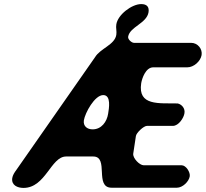

<svg xmlns="http://www.w3.org/2000/svg" viewBox="-20 -920 1009 941"><path d="M40 -47C35 -12 66 1 95 1C204 1 229 -153 304 -153H437C516 -153 441 0 527 0H847C875 0 906 -30 910 -56C913 -76 892 -110 870 -110H684C664 -110 630 -145 633 -167L646 -253C648 -269 684 -303 700 -303H827C856 -303 881 -343 884 -365C888 -388 872 -408 851 -413C759 -415 655 -400 672 -512C676 -536 694 -590 731 -590H898C930 -590 963 -620 968 -650C973 -680 949 -710 917 -710H637C625 -710 606 -727 608 -740C616 -789 699 -805 708 -860C712 -886 700 -900 672 -900C626 -900 557 -848 550 -800C547 -783 553 -767 550 -749C542 -700 472 -683 446 -640C388 -557 118 -170 60 -87C51 -75 42 -61 40 -47ZM391 -330C397 -367 444 -454 486 -454C526 -454 514 -388 510 -363C504 -323 477 -286 434 -286C408 -286 387 -301 391 -330Z"/></svg>

Font: Asimov Print
Style: Regular
Weight: 500
Designer: Google
Version: Version 2.000980: 2014